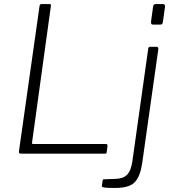

<svg xmlns="http://www.w3.org/2000/svg" viewBox="-20 -762 856 952"><path d="M176 -732Q177 -742 187 -742H226Q235 -742 232 -730L139 -56Q137 -48 145 -48H504Q514 -48 513 -39L509 -7Q508 -2 506.5 -1Q505 0 501 0H84Q72 0 74 -12L176 -732ZM685 47Q676 111 649 140.5Q622 170 551 170Q506 170 495 167.5Q484 165 485 159L489 133Q490 129 491 128Q492 127 495 127L552 125Q590 124 609.5 105Q629 86 636 40L715 -521Q716 -526 718 -528Q720 -530 725 -530H756Q761 -530 763.5 -526.5Q766 -523 765 -518L685 47ZM788 -655Q787 -648 784.5 -644Q782 -640 774 -640H739Q732 -640 730 -644.5Q728 -649 729 -656L739 -729Q741 -742 753 -742H788Q793 -742 796.5 -737.5Q800 -733 798 -727Z"/></svg>

Font: Libre Franklin ExtraLight
Style: Italic
Weight: 250
Italic angle: -8°
Designer: Pablo Impallari, Rodrigo Fuenzalida, Nhung Nguyen
Foundry: Impallari Type
Version: Version 3.000